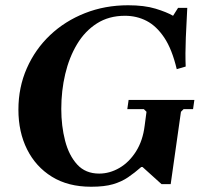

<svg xmlns="http://www.w3.org/2000/svg" viewBox="-20 -700 768 730"><path d="M469 -320H719L714 -285H678L668 -275L629 0H594L522 -65H517Q492 -43 467 -26Q442 -9 409.5 0.5Q377 10 327 10H326Q239 10 177.5 -28Q116 -66 83 -132Q50 -198 50 -283Q50 -368 82 -440.5Q114 -513 170.5 -566.5Q227 -620 303 -650Q379 -680 467 -680Q529 -680 571.5 -667Q614 -654 638 -640L657 -670H692Q689 -619 686.5 -556.5Q684 -494 686 -447L652 -437Q634 -513 604.5 -557Q575 -601 537.5 -620.5Q500 -640 455 -640Q394 -640 348.5 -611Q303 -582 273 -532Q243 -482 228 -418.5Q213 -355 213 -286Q213 -221 227.5 -165Q242 -109 273.5 -74.5Q305 -40 357 -40Q397 -40 434 -61.5Q471 -83 497 -124Q523 -165 530 -222L537 -275L527 -285H464Z"/></svg>

Font: Brygada 1918
Style: Italic
Weight: 400
Italic angle: -8°
Designer: Mateusz Machalski | Borys Kosmynka | Przemek Hoffer
Foundry: NIEPODLEGLA 2018
Version: Version 3.006